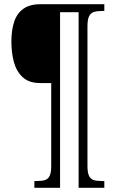

<svg xmlns="http://www.w3.org/2000/svg" viewBox="-20 -780 554 911"><path d="M143 111V79H154Q178 79 193 74.5Q208 70 215.5 54.5Q223 39 223 8V-386H170Q118 -386 88 -413.5Q58 -441 46 -485.5Q34 -530 34 -582Q34 -636 47 -676Q60 -716 90.5 -738Q121 -760 172 -760H475V-728H465Q442 -728 426.5 -723.5Q411 -719 403 -703.5Q395 -688 395 -655V8Q395 39 402.5 54.5Q410 70 425 74.5Q440 79 464 79H475V111H353V-722H265V111Z"/></svg>

Font: Noto Serif Khmer Condensed Light
Style: Regular
Weight: 300
Width: 3
Designer: Danh Hong and the Monotype Design Team
Foundry: Monotype Imaging Inc.
Version: Version 2.004